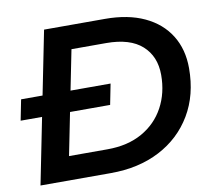

<svg xmlns="http://www.w3.org/2000/svg" viewBox="-78 -790 981 879"><g transform="rotate(-10 413.0 -350.0)"><path d="M41 0 181 -700H464Q571 -700 647 -664.5Q723 -629 763.5 -564Q804 -499 804 -411Q804 -287 749 -194.5Q694 -102 596 -51Q498 0 368 0ZM193 -110H372Q466 -110 533.5 -148Q601 -186 637 -252.5Q673 -319 673 -403Q673 -489 617 -539.5Q561 -590 450 -590H289ZM3 -308 22 -404H438L419 -308Z"/></g></svg>

Font: Montserrat SemiBold
Style: Italic
Weight: 600
Italic angle: -11.3°
Designer: Julieta Ulanovsky
Foundry: Julieta Ulanovsky
Version: Version 9.000; ttfautohint (v1.8.4.7-5d5b)